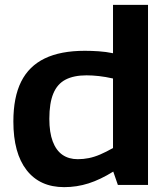

<svg xmlns="http://www.w3.org/2000/svg" viewBox="-20 -760 689 790"><path d="M465 1 446 -54Q393 -21 344.5 -5.5Q296 10 244 10Q144 10 89.5 -60Q35 -130 35 -260Q35 -360 67 -424Q99 -488 164 -519.5Q229 -551 329 -551Q356 -551 386 -549Q416 -547 445 -541V-740H589V1ZM445 -151V-437Q414 -444 387 -447Q360 -450 336 -450Q284 -450 250 -432.5Q216 -415 199.5 -375.5Q183 -336 183 -271Q183 -215 197 -178Q211 -141 237 -123Q263 -105 300 -105Q323 -105 345.5 -109.5Q368 -114 392.5 -124.5Q417 -135 445 -151Z"/></svg>

Font: Georama SemiExpanded SemiBold
Style: Regular
Weight: 600
Width: 6
Designer: Jean-Baptiste Levee
Foundry: Production Type
Version: Version 1.001